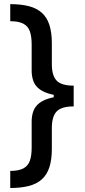

<svg xmlns="http://www.w3.org/2000/svg" viewBox="-20 -775 418 946"><path d="M343 -303.6V-250.7Q283 -250.7 259.2 -225.9Q235.4 -201 235.4 -144.2V-41.9Q235.4 12.4 223.2 49.5Q210.9 86.6 185.7 109Q160.5 131.4 121.8 141.3Q83.1 151.3 30.5 151.3V67.1Q71.7 67.1 94.8 54.9Q117.9 42.6 127 17.2Q136 -8.2 136 -47.2V-176.5Q136 -203.8 144.2 -227.1Q152.3 -250.4 174.4 -267.6Q196.4 -284.8 237.2 -294.2Q278.1 -303.6 343 -303.6ZM30.5 -754.6Q83.1 -754.6 121.8 -744.7Q160.5 -734.7 185.7 -712.4Q210.9 -690 223.2 -652.9Q235.4 -615.8 235.4 -561.4V-459.5Q235.4 -402.3 259.2 -377.7Q283 -353 343 -353V-299.7Q278.1 -299.7 237.2 -309.3Q196.4 -318.9 174.4 -335.9Q152.3 -353 144.2 -376.2Q136 -399.5 136 -426.8V-556.1Q136 -595.5 127 -620.9Q117.9 -646.3 94.8 -658.4Q71.7 -670.5 30.5 -670.5ZM343 -353V-250.7H244.7V-353Z"/></svg>

Font: InterMG Medium
Style: Regular
Weight: 500
Designer: Rasmus Andersson
Foundry: rsms
Version: Version 3.019;December 26, 2023;FontCreator 15.0.0.2955 64-b